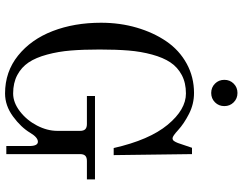

<svg xmlns="http://www.w3.org/2000/svg" viewBox="-120 -822 960 760"><g transform="rotate(90 360.0 -442.0)"><path d="M348 -798Q326 -798 311 -813Q296 -828 296 -850Q296 -872 311 -887Q326 -902 348 -902Q370 -902 385 -887Q400 -872 400 -850Q400 -828 385 -813Q370 -798 348 -798ZM70 -362Q70 -437 89.5 -503.5Q109 -570 144 -621Q179 -672 232 -701Q285 -730 348 -730Q392 -730 431 -710Q470 -690 495 -667Q519 -645 527 -645Q534 -645 538 -650.5Q542 -656 546 -666L565 -722H590L594 -412H566Q534 -553 474 -625.5Q414 -698 350 -698Q308 -698 277 -681.5Q246 -665 227 -636.5Q208 -608 196 -564Q184 -520 180 -471Q176 -422 176 -356Q176 -291 180 -242Q184 -193 196 -148.5Q208 -104 227 -75.5Q246 -47 277 -30.5Q308 -14 350 -14Q386 -14 421 -41Q456 -68 477 -108.5Q498 -149 498 -189V-279Q498 -293 491.5 -299.5Q485 -306 471 -306H360V-338H690V-306H617Q603 -306 596.5 -299.5Q590 -293 590 -279V13H558V-78Q558 -112 541 -112Q524 -112 506 -82Q484 -45 441 -13.5Q398 18 350 18Q264 18 200 -33.5Q136 -85 103 -170.5Q70 -256 70 -362Z"/></g></svg>

Font: Old Standard TT
Style: Regular
Weight: 400
Designer: Alexey Kryukov <alexios@thessalonica.org.ru>
Version: Version 2.2